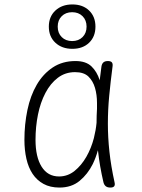

<svg xmlns="http://www.w3.org/2000/svg" viewBox="-20 -835 640 865"><path d="M248 10Q206 10 176 -6.5Q146 -23 127 -51.5Q108 -80 99 -119.5Q90 -159 90 -205Q90 -275 103.5 -339.5Q117 -404 145.5 -453Q174 -502 217.5 -531Q261 -560 320 -560Q367 -560 392 -536Q417 -512 429 -474V-472Q433 -503 437 -535Q439 -548 446 -554Q453 -560 466 -560Q479 -560 484 -554Q489 -548 487 -535Q478 -466 472 -403Q466 -340 466 -278Q466 -216 473 -151.5Q480 -87 496 -14Q499 -2 494.5 4Q490 10 477 10Q464 10 456.5 4Q449 -2 446 -14Q429 -87 422 -152Q422 -155 421 -158Q412 -125 398 -96Q375 -50 338.5 -20Q302 10 248 10ZM246 -40Q285 -40 316 -65Q347 -90 369 -128.5Q391 -167 403 -213Q412 -249 415 -282Q415 -313 417 -345V-371Q417 -408 408 -439Q399 -470 378.5 -490Q358 -510 318 -510Q274 -510 240.5 -484.5Q207 -459 184.5 -416Q162 -373 151 -318.5Q140 -264 140 -205Q140 -128 167.5 -84Q195 -40 246 -40ZM306 -615Q259 -615 229.5 -642.5Q200 -670 200 -715Q200 -760 229.5 -787.5Q259 -815 306 -815Q353 -815 381.5 -787.5Q410 -760 410 -715Q410 -670 381.5 -642.5Q353 -615 306 -615ZM305 -650Q334 -650 352 -668Q370 -686 370 -715Q370 -744 352 -762Q334 -780 305 -780Q276 -780 258 -762Q240 -744 240 -715Q240 -686 258 -668Q276 -650 305 -650Z"/></svg>

Font: Maple Mono NL Thin
Style: Regular
Weight: 250
Monospace: yes
Designer: subframe7536
Version: Version 7.000